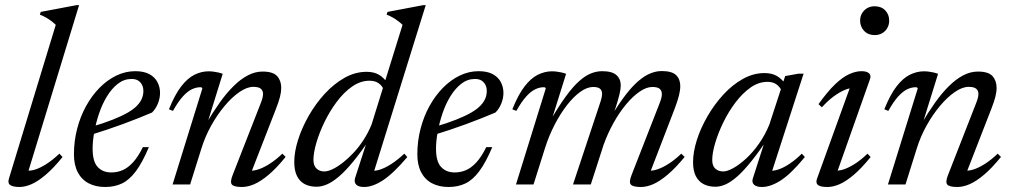

<svg xmlns="http://www.w3.org/2000/svg" viewBox="-20 -736 4038 766"><path d="M202.5 -637Q193.5 -645.5 184.5 -652.2Q175.5 -659 164.5 -665.5Q153.5 -672 139 -677.5L142.5 -688.5L285.5 -715.5H295.5L89.5 -41L83 -56Q98 -53 119 -59.2Q140 -65.5 165 -81.5Q190 -97.5 217 -123L229.5 -109.5Q193 -64.5 162.2 -38.5Q131.5 -12.5 105.8 -1.2Q80 10 57.5 10Q32.5 10 21.2 2.5Q10 -5 15.5 -23Z M505 -421Q475 -421 450.5 -402Q426 -383 407 -352Q388 -321 375.5 -284Q363 -247 356.2 -210Q349.5 -173 349.5 -143Q349.5 -91.5 369.8 -69.8Q390 -48 424 -48Q447.5 -48 468.8 -57Q490 -66 510.2 -87.8Q530.5 -109.5 550 -149H574Q548 -87.5 522 -52.8Q496 -18 466.5 -4Q437 10 399.5 10Q361.5 10 333.5 -4.8Q305.5 -19.5 290.2 -48.8Q275 -78 275 -120.5Q275 -173 287.8 -222.2Q300.5 -271.5 323.5 -313Q346.5 -354.5 377.2 -385.8Q408 -417 444.2 -434.5Q480.5 -452 519.5 -452Q554.5 -452 576.2 -440Q598 -428 608.2 -408.2Q618.5 -388.5 618.5 -365.5Q618.5 -344 609.8 -322.5Q601 -301 586.5 -287Q560.5 -276 531 -264.2Q501.5 -252.5 470.2 -241Q439 -229.5 407 -218.8Q375 -208 342.5 -198L344.5 -230Q394.5 -244.5 430.2 -258.8Q466 -273 489.8 -286.8Q513.5 -300.5 527 -314.8Q540.5 -329 546.2 -343.2Q552 -357.5 552 -372.5Q552 -387 546.5 -397.8Q541 -408.5 530.8 -414.8Q520.5 -421 505 -421Z M670 -293.5 654 -300Q677.5 -358.5 702.8 -391.2Q728 -424 755.8 -437.8Q783.5 -451.5 812 -451.5Q822 -451.5 831.5 -450.2Q841 -449 850 -447Q859 -445 868.5 -441.5L807 -243.5H803Q829.5 -288.5 856.5 -326.5Q883.5 -364.5 911.5 -392.2Q939.5 -420 968.5 -435.2Q997.5 -450.5 1027.5 -450.5Q1069.5 -450.5 1085.8 -432.2Q1102 -414 1102 -385.5Q1102 -369 1097 -349.5Q1092 -330 1081.5 -303L978 -37L976.5 -55Q993 -54 1013.8 -61.2Q1034.5 -68.5 1058.2 -84Q1082 -99.5 1106.5 -123L1119.5 -110Q1083 -65 1051.8 -38.8Q1020.5 -12.5 994.5 -1.2Q968.5 10 945 10Q913 10 905 0Q897 -10 908.5 -38.5L1017 -316Q1023 -330.5 1026.2 -341.5Q1029.5 -352.5 1029.5 -361Q1029.5 -374 1020.8 -381.8Q1012 -389.5 990.5 -389.5Q965.5 -389.5 935.5 -369Q905.5 -348.5 876 -313.2Q846.5 -278 822.2 -234.2Q798 -190.5 783.5 -143.5L738.5 0H668.5L787.5 -383.5Q786.5 -385.5 784.8 -386.8Q783 -388 779.5 -388Q763 -388 745.8 -380Q728.5 -372 709.8 -351.5Q691 -331 670 -293.5Z M1512 -375.5Q1506 -392.5 1491.5 -403.2Q1477 -414 1454.5 -414Q1418 -414 1384.5 -390.5Q1351 -367 1323 -329.2Q1295 -291.5 1274.2 -248.5Q1253.5 -205.5 1242 -165.8Q1230.5 -126 1230.5 -98.5Q1230.5 -75 1242.8 -63.5Q1255 -52 1274 -52Q1288 -52 1307.2 -61.2Q1326.5 -70.5 1348 -87.2Q1369.5 -104 1391 -127Q1412.5 -150 1431 -178.8Q1449.5 -207.5 1462.5 -239.5L1586 -637Q1577 -645.5 1568 -652.2Q1559 -659 1548 -665.5Q1537 -672 1522.5 -677.5L1526 -688.5L1668.5 -715.5H1678.5L1467.5 -37L1458 -55Q1474 -52.5 1495.5 -59.2Q1517 -66 1542 -82.2Q1567 -98.5 1593 -123L1605 -109.5Q1549 -43.5 1508 -16.8Q1467 10 1432.5 10Q1410 10 1400.8 0.2Q1391.5 -9.5 1397 -27L1450 -190.5H1461.5Q1421.5 -131 1389.8 -92.2Q1358 -53.5 1332 -31.5Q1306 -9.5 1284.2 -0.2Q1262.5 9 1243 9Q1216.5 9 1196.2 -1.2Q1176 -11.5 1165 -33.5Q1154 -55.5 1154 -90Q1154 -130 1169.2 -178.2Q1184.5 -226.5 1211.8 -274.2Q1239 -322 1275.5 -361.8Q1312 -401.5 1354.5 -425.5Q1397 -449.5 1443 -449.5Q1472.5 -449.5 1492.8 -437.2Q1513 -425 1528.5 -401Z M1875 -421Q1845 -421 1820.5 -402Q1796 -383 1777 -352Q1758 -321 1745.5 -284Q1733 -247 1726.2 -210Q1719.5 -173 1719.5 -143Q1719.5 -91.5 1739.8 -69.8Q1760 -48 1794 -48Q1817.5 -48 1838.8 -57Q1860 -66 1880.2 -87.8Q1900.5 -109.5 1920 -149H1944Q1918 -87.5 1892 -52.8Q1866 -18 1836.5 -4Q1807 10 1769.5 10Q1731.5 10 1703.5 -4.8Q1675.5 -19.5 1660.2 -48.8Q1645 -78 1645 -120.5Q1645 -173 1657.8 -222.2Q1670.5 -271.5 1693.5 -313Q1716.5 -354.5 1747.2 -385.8Q1778 -417 1814.2 -434.5Q1850.5 -452 1889.5 -452Q1924.5 -452 1946.2 -440Q1968 -428 1978.2 -408.2Q1988.5 -388.5 1988.5 -365.5Q1988.5 -344 1979.8 -322.5Q1971 -301 1956.5 -287Q1930.5 -276 1901 -264.2Q1871.5 -252.5 1840.2 -241Q1809 -229.5 1777 -218.8Q1745 -208 1712.5 -198L1714.5 -230Q1764.5 -244.5 1800.2 -258.8Q1836 -273 1859.8 -286.8Q1883.5 -300.5 1897 -314.8Q1910.5 -329 1916.2 -343.2Q1922 -357.5 1922 -372.5Q1922 -387 1916.5 -397.8Q1911 -408.5 1900.8 -414.8Q1890.5 -421 1875 -421Z M2569.5 -37 2568.5 -55Q2584.5 -54 2605.2 -61.2Q2626 -68.5 2649.8 -84Q2673.5 -99.5 2698 -123L2711.5 -110Q2674.5 -65 2643.2 -38.8Q2612 -12.5 2586 -1.2Q2560 10 2537 10Q2504.5 10 2496.5 0Q2488.5 -10 2500 -38.5L2609 -317.5Q2615 -332.5 2617.8 -342.5Q2620.5 -352.5 2620.5 -360.5Q2620.5 -374 2612 -381.5Q2603.5 -389 2582.5 -389Q2559 -389 2532 -370.5Q2505 -352 2478 -319.8Q2451 -287.5 2427.8 -245.8Q2404.5 -204 2388 -158L2337 0H2266L2373.5 -323.5Q2376 -331 2378 -337.8Q2380 -344.5 2381 -350.5Q2382 -356.5 2382 -361.5Q2382 -375 2373.8 -382Q2365.5 -389 2346.5 -389Q2322.5 -389 2295.5 -369.8Q2268.5 -350.5 2242 -316.5Q2215.5 -282.5 2192.5 -238Q2169.5 -193.5 2154 -144L2108.5 0H2038.5L2157.5 -383.5Q2156.5 -385.5 2154.8 -386.8Q2153 -388 2149.5 -388Q2133 -388 2115.8 -380Q2098.5 -372 2079.8 -351.5Q2061 -331 2040 -293.5L2024 -300Q2047.5 -358.5 2072.8 -391.2Q2098 -424 2125.8 -437.8Q2153.5 -451.5 2182 -451.5Q2192 -451.5 2201.5 -450.2Q2211 -449 2220 -447Q2229 -445 2238.5 -441.5L2181 -258H2177.5Q2211 -315.5 2238.8 -353.2Q2266.5 -391 2290.8 -412.5Q2315 -434 2337.5 -443Q2360 -452 2382.5 -452Q2422 -452 2439.2 -436.5Q2456.5 -421 2456.5 -395.5Q2456.5 -380 2451.5 -360Q2446.5 -340 2438.5 -314L2425.5 -275H2420.5Q2450.5 -324.5 2477 -358.8Q2503.5 -393 2527.8 -413.5Q2552 -434 2574.8 -443.2Q2597.5 -452.5 2620 -452.5Q2661 -452.5 2677.5 -436.2Q2694 -420 2694 -392.5Q2694 -376 2688.8 -354.8Q2683.5 -333.5 2671.5 -302Z M2983.5 -24 3037 -190.5H3048.5Q3009.5 -132.5 2978.5 -93.8Q2947.5 -55 2922 -32.5Q2896.5 -10 2875.2 -0.5Q2854 9 2834.5 9Q2807.5 9 2787.5 -1.2Q2767.5 -11.5 2756.2 -33Q2745 -54.5 2745 -89Q2745 -129.5 2760.2 -177.5Q2775.5 -225.5 2802.8 -272.5Q2830 -319.5 2865.8 -358.5Q2901.5 -397.5 2943.5 -421Q2985.5 -444.5 3030 -444.5Q3059 -444.5 3078.8 -433.2Q3098.5 -422 3114.5 -399.5L3097.5 -375Q3091.5 -389.5 3077.5 -399.5Q3063.5 -409.5 3042 -409.5Q3006.5 -409.5 2974 -386.5Q2941.5 -363.5 2913.8 -326.5Q2886 -289.5 2865.5 -247.2Q2845 -205 2833.2 -165.2Q2821.5 -125.5 2821.5 -97.5Q2821.5 -74 2834 -63Q2846.5 -52 2865.5 -52Q2881.5 -52 2905.8 -65.5Q2930 -79 2956.8 -103.5Q2983.5 -128 3008 -162.8Q3032.5 -197.5 3049.5 -239.5L3112.5 -432.5L3165 -442H3186L3055 -37L3046 -55.5Q3062 -52.5 3083.5 -59.2Q3105 -66 3129.5 -82.2Q3154 -98.5 3179 -123L3191 -109.5Q3136 -42.5 3095 -16.2Q3054 10 3020 10Q2998 10 2988.2 0.8Q2978.5 -8.5 2983.5 -24Z M3239.5 -23 3374.5 -396.5 3388 -385Q3372.5 -386 3351.8 -377.8Q3331 -369.5 3307.2 -352.2Q3283.5 -335 3259 -308L3245.5 -320.5Q3282 -371.5 3312 -400Q3342 -428.5 3368 -440.2Q3394 -452 3417 -452Q3438.5 -452 3447.5 -443.2Q3456.5 -434.5 3450.5 -419L3315.5 -37L3306.5 -56Q3322 -53 3342.8 -59.2Q3363.5 -65.5 3388.8 -81.2Q3414 -97 3441 -123L3453.5 -109.5Q3417 -64.5 3386.2 -38.5Q3355.5 -12.5 3329.8 -1.2Q3304 10 3281 10Q3253 10 3243.2 2Q3233.5 -6 3239.5 -23ZM3411.5 -654Q3411.5 -670 3419 -682.8Q3426.5 -695.5 3439.2 -703.2Q3452 -711 3469.5 -711Q3496 -711 3511.8 -694.5Q3527.5 -678 3527.5 -654Q3527.5 -637.5 3520.2 -624.5Q3513 -611.5 3500 -603.8Q3487 -596 3469.5 -596Q3443.5 -596 3427.5 -612.8Q3411.5 -629.5 3411.5 -654Z M3524 -293.5 3508 -300Q3531.5 -358.5 3556.8 -391.2Q3582 -424 3609.8 -437.8Q3637.5 -451.5 3666 -451.5Q3676 -451.5 3685.5 -450.2Q3695 -449 3704 -447Q3713 -445 3722.5 -441.5L3661 -243.5H3657Q3683.5 -288.5 3710.5 -326.5Q3737.5 -364.5 3765.5 -392.2Q3793.5 -420 3822.5 -435.2Q3851.5 -450.5 3881.5 -450.5Q3923.5 -450.5 3939.8 -432.2Q3956 -414 3956 -385.5Q3956 -369 3951 -349.5Q3946 -330 3935.5 -303L3832 -37L3830.5 -55Q3847 -54 3867.8 -61.2Q3888.5 -68.5 3912.2 -84Q3936 -99.5 3960.5 -123L3973.5 -110Q3937 -65 3905.8 -38.8Q3874.5 -12.5 3848.5 -1.2Q3822.5 10 3799 10Q3767 10 3759 0Q3751 -10 3762.5 -38.5L3871 -316Q3877 -330.5 3880.2 -341.5Q3883.5 -352.5 3883.5 -361Q3883.5 -374 3874.8 -381.8Q3866 -389.5 3844.5 -389.5Q3819.5 -389.5 3789.5 -369Q3759.5 -348.5 3730 -313.2Q3700.5 -278 3676.2 -234.2Q3652 -190.5 3637.5 -143.5L3592.5 0H3522.5L3641.5 -383.5Q3640.5 -385.5 3638.8 -386.8Q3637 -388 3633.5 -388Q3617 -388 3599.8 -380Q3582.5 -372 3563.8 -351.5Q3545 -331 3524 -293.5Z"/></svg>

Font: Newsreader 28pt
Style: Italic
Weight: 400
Italic angle: -17°
Version: Version 1.003